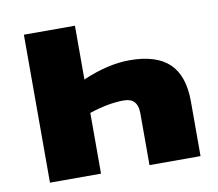

<svg xmlns="http://www.w3.org/2000/svg" viewBox="-66 -630 803 707"><g transform="rotate(-10 335.5 -276.5)"><path d="M438 0V-193.8Q438 -251 386.2 -251Q328.6 -251 256.8 -227.1V0H65.9V-553.2H256.8V-352.1Q351.6 -393.1 432.1 -393.1Q532.2 -393.1 580.6 -346.9Q628.9 -300.8 628.9 -204.1V0Z"/></g></svg>

Font: Open Sans ExtBd
Style: Bold
Weight: 800
Foundry: Ascender Corporation
Version: Version 1.10